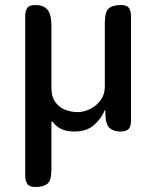

<svg xmlns="http://www.w3.org/2000/svg" viewBox="-20 -522 620 762"><path d="M184 -176Q184 -137 200.5 -115.5Q217 -94 241 -85.5Q265 -77 287 -77Q312 -77 337 -89Q362 -101 379 -124Q396 -147 396 -179V-430Q396 -475 411.5 -488.5Q427 -502 460 -502Q484 -502 492 -490Q500 -478 500 -455V-43Q500 -19 490 -9.5Q480 0 457 0Q430 0 414 -15Q398 -30 398 -78V-85H396Q383 -53 354 -26.5Q325 0 275 0Q216 0 189 -39H184V149Q184 194 168.5 207Q153 220 120 220Q96 220 88 207.5Q80 195 80 173V-455Q80 -478 88 -490Q96 -502 120 -502Q153 -502 168.5 -483.5Q184 -465 184 -420Z"/></svg>

Font: Marmelad
Style: Regular
Weight: 400
Designer: Manvel Shmavonyan
Foundry: Cyreal
Version: Version 1.110; ttfautohint (v1.8.4.7-5d5b)